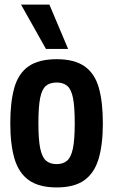

<svg xmlns="http://www.w3.org/2000/svg" viewBox="-20 -810 495 840"><path d="M25 -271Q25 -363 42.5 -425.5Q60 -488 104.5 -519.5Q149 -551 228 -551Q306 -551 350.5 -519.5Q395 -488 412.5 -425.5Q430 -363 430 -271Q430 -178 411.5 -115.5Q393 -53 349 -21.5Q305 10 228 10Q151 10 106.5 -21.5Q62 -53 43.5 -115.5Q25 -178 25 -271ZM148 -271Q148 -199 156 -160.5Q164 -122 181.5 -107Q199 -92 228 -92Q256 -92 273.5 -107Q291 -122 299 -160.5Q307 -199 307 -271Q307 -342 299.5 -380.5Q292 -419 274.5 -434Q257 -449 228 -449Q198 -449 180.5 -434Q163 -419 155.5 -380.5Q148 -342 148 -271ZM181 -596 72 -790H196L278 -596Z"/></svg>

Font: Georama Semi Condensed SemiBold
Style: Regular
Weight: 600
Width: 4
Designer: Jean-Baptiste Levee
Foundry: Production Type
Version: Version 1.000